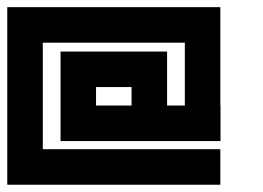

<svg xmlns="http://www.w3.org/2000/svg" viewBox="-20 -508 724 528"><path d="M244.1 -217.8H341.8V-268.6H244.1ZM146.5 -120.1V-366.2H439.5V-217.8H488.3V-390.6H97.7V-97.7H585.9V0H0V-488.3H585.9V-217.8H586.4V-120.1Z"/></svg>

Font: Arounder
Style: Regular
Weight: 400
Designer: Maxim Raikov
Foundry: Maxim Raikov
Version: Version 1.00 March 23, 2021, initial release